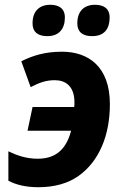

<svg xmlns="http://www.w3.org/2000/svg" viewBox="-20 -772 523 802"><path d="M140 10C208 10 264 -6 308 -37C396 -100 439 -209 439 -337C439 -495 348 -556 239 -556C168 -556 117 -540 69 -516L108 -408C145 -427 172 -437 209 -437C253 -437 291 -413 291 -344C291 -339 291 -332 290 -325H116L95 -226H277C254 -137 202 -109 137 -109C88 -109 48 -124 15 -140V-17C49 1 91 10 140 10ZM365 -621C416 -621 438 -652 438 -699C438 -739 410 -752 377 -752C330 -752 303 -724 303 -675C303 -635 329 -621 365 -621ZM178 -621C227 -621 251 -652 251 -699C251 -739 223 -752 190 -752C143 -752 116 -724 116 -675C116 -635 142 -621 178 -621Z"/></svg>

Font: BC Sans
Style: Bold Italic
Weight: 700
Italic angle: -12°
Designer: Monotype Design Team
Province of B.C.
Foundry: Monotype Imaging Inc.
Version: Version 2.000;GOOG;noto-source:20170915:90ef993387c0